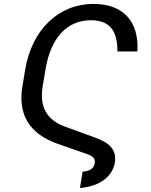

<svg xmlns="http://www.w3.org/2000/svg" viewBox="-20 -757 762 969"><path d="M397 109.4 383.5 191.8C483.3 183.6 547.6 134.9 559.7 62.5C569.2 3.9 537.6 -34.4 463.8 -61.1L308.2 -117.9C215.6 -151.3 178.6 -218 195.3 -321L209.5 -406.2C235.8 -564.6 316.8 -654.8 438.9 -654.8C529.8 -654.8 573.9 -605.8 572.4 -497.2H673.3C682.9 -648.8 601.6 -737.2 451.7 -737.2C276.3 -737.2 140.6 -607.2 107.2 -406.2L93 -321C69.2 -176.8 129.6 -79.9 274.9 -29.8L425.4 22.7C453.1 33 461.3 46.9 458.1 66.8C453.5 94.1 432.2 106.5 397 109.4Z"/></svg>

Font: Margiela Sans
Style: Italic
Weight: 400
Italic angle: -9.39999°
Designer: Stefan Endress, Andreas Faust
Version: Version 1.100;FEAKit 1.0